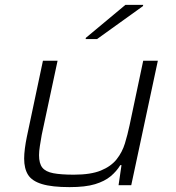

<svg xmlns="http://www.w3.org/2000/svg" viewBox="-20 -759 721 787"><path d="M265 8Q193 8 152 -4.5Q111 -17 95 -42.5Q79 -68 79 -109Q79 -127 82 -150.5Q85 -174 90 -198L156 -510H216L151 -206Q147 -183 143.5 -161Q140 -139 140 -123Q140 -89 153.5 -72Q167 -55 198.5 -49Q230 -43 283 -43Q352 -43 393.5 -60Q435 -77 458 -106Q481 -135 492 -171Q503 -207 511 -245L567 -510H627L518 0H466L478 -82H473Q458 -57 433.5 -36.5Q409 -16 369.5 -4Q330 8 265 8ZM331 -599 332 -604 494 -739H567L566 -734L378 -599Z"/></svg>

Font: Saira Expanded Light
Style: Italic
Weight: 300
Width: 7
Italic angle: -12°
Designer: Hector Gatti with collaboration of the Omnibus-Type team
Foundry: Omnibus-Type
Version: Version 1.101